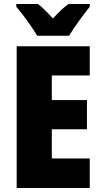

<svg xmlns="http://www.w3.org/2000/svg" viewBox="-20 -947 515 967"><path d="M167 -767H328C352 -808 402 -876 432 -913V-927H325C301 -910 276 -886 247 -854C218 -885 195 -909 171 -927H62V-913C92 -879 146 -805 167 -767ZM432 0V-149H241V-296H418V-443H241V-567H432V-714H64V0Z"/></svg>

Font: Noto Sans Khmer Condensed Black
Style: Regular
Weight: 900
Width: 3
Designer: Danh Hong and the Monotype Design Team
Foundry: Monotype Imaging Inc.
Version: Version 2.004